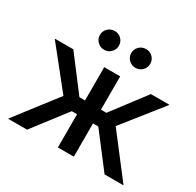

<svg xmlns="http://www.w3.org/2000/svg" viewBox="-159 -928 1134 1109"><g transform="rotate(30 407.5 -373.5)"><path d="M22.5 0 233.9 -273.9 24.9 -535.6H148.9L317.9 -313.5H355V-535.6H461.4V-313.5H497.6L666 -535.6H790.5L582.5 -273.9L793 0H666.5L496.6 -221.7H461.4V0H355V-221.7H319.8L149.4 0ZM512.7 -622.1Q486.3 -622.1 467.8 -640.4Q449.2 -658.7 449.2 -684.6Q449.2 -710.4 467.8 -728.8Q486.3 -747.1 512.7 -747.1Q539.1 -747.1 557.4 -729Q575.7 -710.9 575.7 -684.6Q575.7 -658.7 557.4 -640.4Q539.1 -622.1 512.7 -622.1ZM303.7 -622.1Q277.3 -622.1 258.8 -640.4Q240.2 -658.7 240.2 -684.6Q240.2 -710.4 258.8 -728.8Q277.3 -747.1 303.7 -747.1Q330.1 -747.1 348.4 -729Q366.7 -710.9 366.7 -684.6Q366.7 -658.7 348.4 -640.4Q330.1 -622.1 303.7 -622.1Z"/></g></svg>

Font: Inter 20pt Medium
Style: Regular
Weight: 500
Version: Version 4.001;git-66647c0bb